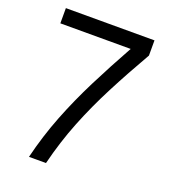

<svg xmlns="http://www.w3.org/2000/svg" viewBox="-144 -904 889 1008"><g transform="rotate(20 300.0 -400.0)"><path d="M135 0Q166 -127 211.5 -243Q257 -359 315.5 -475Q374 -591 443 -715H50V-800H545V-715Q473 -590 413.5 -475Q354 -360 308 -244.5Q262 -129 230 0Z"/></g></svg>

Font: Victor Mono SemiBold
Style: Regular
Weight: 600
Monospace: yes
Designer: Rune Bjørnerås
Version: Version 1.561;gftools[0.9.30]